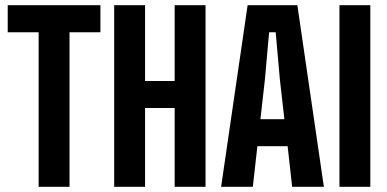

<svg xmlns="http://www.w3.org/2000/svg" viewBox="-20 -716 1483 736"><path d="M128.1 0V-592.4H9.6V-696H364.9V-592.4H246.5V0Z M417.7 0V-696H536.1V-405.6H649.5V-696H767.9V0H649.5V-301.9H536.1V0Z M827.6 0 929.2 -696H1119.9L1221.5 0H1099.9L1082.6 -155.5H966.6L949.2 0ZM978.3 -259.1H1070.1L1052.7 -412.5L1036.8 -592.4H1011.6L995.6 -412.3Z M1281.2 0V-696H1399.6V0Z"/></svg>

Font: Big Shoulders Display SC Thin
Style: Regular
Weight: 100
Designer: Patric King
Foundry: XO Type Co
Version: Version 2.002